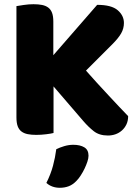

<svg xmlns="http://www.w3.org/2000/svg" viewBox="-20 -635 648 911"><path d="M234 -225V-4Q223 -1 199 2Q175 5 152 5Q129 5 111.5 1.5Q94 -2 82 -11Q70 -20 64 -36Q58 -52 58 -78V-606Q69 -608 93 -611.5Q117 -615 139 -615Q162 -615 179.5 -611.5Q197 -608 209 -599Q221 -590 227 -574Q233 -558 233 -532V-373L441 -612Q509 -612 538.5 -586.5Q568 -561 568 -526Q568 -500 555 -477Q542 -454 513 -425L388 -300Q413 -272 440 -242Q467 -212 494 -183.5Q521 -155 545 -129Q569 -103 588 -84Q588 -62 580 -45Q572 -28 558.5 -16Q545 -4 528 2Q511 8 492 8Q451 8 425 -12.5Q399 -33 375 -61ZM343 223Q326 241 306.5 248.5Q287 256 264 256Q226 256 200 233Q221 191 231.5 151.5Q242 112 247 73Q263 65 284.5 58.5Q306 52 328 52Q360 52 380 64Q400 76 400 104Q400 116 394.5 132.5Q389 149 381 165.5Q373 182 363 197.5Q353 213 343 223Z"/></svg>

Font: Baloo Tammudu
Style: Regular
Weight: 400
Designer: Omkar Shende and Ek Type
Foundry: Ek Type
Version: Version 1.443;PS 1.000;hotconv 16.6.51;makeotf.lib2.5.65220;